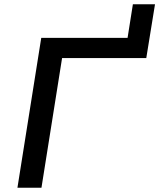

<svg xmlns="http://www.w3.org/2000/svg" viewBox="-20 -883 749 903"><path d="M62 0 174 -705H580L605 -863H709L668 -610H272L175 0Z"/></svg>

Font: Nunito Sans 10pt SemiExpanded SemiBold
Style: Italic
Weight: 600
Width: 6
Italic angle: -9°
Designer: Vernon Adams
Foundry: Vernon Adams
Version: Version 3.101;gftools[0.9.27]